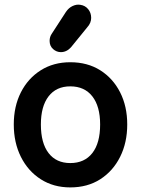

<svg xmlns="http://www.w3.org/2000/svg" viewBox="-20 -801 614 836"><path d="M286 15Q213 15 157.5 -20.5Q102 -56 71 -118Q40 -180 40 -259Q40 -338 71 -399Q102 -460 157.5 -495Q213 -530 286 -530Q361 -530 416.5 -495Q472 -460 503 -399Q534 -338 534 -259Q534 -180 503 -118Q472 -56 416.5 -20.5Q361 15 286 15ZM286 -91Q348 -91 382 -134.5Q416 -178 416 -259Q416 -338 382 -381.5Q348 -425 286 -425Q225 -425 191.5 -381.5Q158 -338 158 -259Q158 -178 191.5 -134.5Q225 -91 286 -91ZM245 -574Q226 -574 211 -587.5Q196 -601 196 -623Q196 -641 206 -655L267 -749Q279 -767 296.5 -775Q314 -783 330 -780Q351 -777 364 -761Q377 -745 377 -723Q377 -713 373 -702.5Q369 -692 359 -681L289 -595Q270 -574 245 -574Z"/></svg>

Font: National Park SemiBold
Style: Regular
Weight: 600
Designer: Andrea Herstowski, Ben Hoepner
Version: Version 1.009